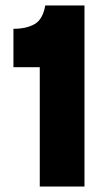

<svg xmlns="http://www.w3.org/2000/svg" viewBox="-20 -680 394 700"><path d="M125 0V-435H29V-575Q76 -575 106 -592Q136 -609 145 -660H288V0Z"/></svg>

Font: Bricolage Grotesque 24pt ExtraBold
Style: Regular
Weight: 800
Designer: Mathieu Triay
Foundry: Atelier Triay
Version: Version 1.001;gftools[0.9.33.dev8+g029e19f]